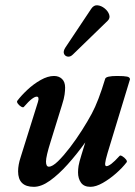

<svg xmlns="http://www.w3.org/2000/svg" viewBox="-20 -710 523 743"><path d="M111 13Q50 13 50 -47Q50 -72 60 -102L127 -316Q133 -336 122 -336Q115 -336 103 -327Q91 -318 72 -296Q69 -293 61.5 -297.5Q54 -302 49 -309Q44 -316 47 -320Q62 -340 86 -362.5Q110 -385 137.5 -400.5Q165 -416 189 -416Q208 -416 220 -404.5Q232 -393 232 -371Q232 -360 230 -344.5Q228 -329 220 -304L176 -162Q158 -105 158 -85Q158 -65 169 -65Q183 -65 204.5 -86Q226 -107 250.5 -139Q275 -171 297.5 -206.5Q320 -242 335 -270Q348 -294 361 -328Q374 -362 387 -405Q390 -416 433 -416Q461 -416 472 -413.5Q483 -411 483 -403L396 -117Q388 -90 387 -78.5Q386 -67 392 -67Q399 -67 411 -76Q423 -85 443 -107Q446 -110 454 -105Q462 -100 467.5 -93Q473 -86 470 -82Q454 -61 429 -39Q404 -17 377.5 -2Q351 13 330 13Q305 13 293.5 -3Q282 -19 282 -43Q282 -55 284 -68Q286 -81 295 -110L310 -159Q277 -113 242 -74Q207 -35 173.5 -11Q140 13 111 13ZM262 -499Q252 -489 241.5 -491Q231 -493 227.5 -502.5Q224 -512 233 -526L333 -676Q343 -691 357.5 -689.5Q372 -688 385 -677.5Q398 -667 402.5 -653.5Q407 -640 397 -630Z"/></svg>

Font: Junicode
Style: Bold Italic
Weight: 700
Italic angle: -11°
Designer: Peter S. Baker
Version: Version 2.100; ttfautohint (v1.8.4)